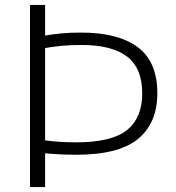

<svg xmlns="http://www.w3.org/2000/svg" viewBox="-20 -761 716 781"><path d="M102 0V-741H163.5V-616.5Q193.5 -621.5 228.2 -625Q263 -628.5 310 -628.5Q460.5 -628.5 540.2 -569.2Q620 -510 620 -381.5Q620 -261 541.8 -196.2Q463.5 -131.5 290 -131.5Q228 -131.5 163.5 -137.5V0ZM290 -182Q435 -182 496.8 -232Q558.5 -282 558.5 -381Q558.5 -484 496.8 -531Q435 -578 312.5 -578Q268.5 -578 232.5 -574.8Q196.5 -571.5 163.5 -565.5V-190Q194 -186 224 -184Q254 -182 290 -182Z"/></svg>

Font: Encode Sans Expanded Light
Style: Regular
Weight: 300
Width: 7
Designer: Multiple Designers
Foundry: Impallari Type
Version: Version 3.000; ttfautohint (v1.8.3) -l 8 -r 50 -G 200 -x 14 